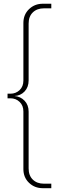

<svg xmlns="http://www.w3.org/2000/svg" viewBox="-20 -802 312 1018"><path d="M252 195.8H207Q163.6 195.8 133.8 167.2Q104 138.7 104 94.2V-210.9Q104 -242.7 84 -261.7Q64 -280.8 35.2 -280.8H20V-305.2H35.2Q64 -305.2 84 -324.2Q104 -343.3 104 -375V-680.2Q104 -724.6 133.8 -753.4Q163.6 -782.2 207 -782.2H252V-757.8H212.9Q176.3 -757.8 154.1 -736.3Q131.8 -714.8 131.8 -676.8V-376Q131.8 -339.8 110.4 -317.1Q88.9 -294.4 56.2 -293Q88.9 -290.5 110.4 -267.8Q131.8 -245.1 131.8 -210V90.8Q131.8 128.9 154.1 150.4Q176.3 171.9 212.9 171.9H252Z"/></svg>

Font: Creato Display Thin
Style: Regular
Weight: 265
Version: Version 1.000